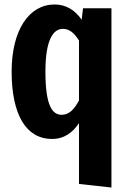

<svg xmlns="http://www.w3.org/2000/svg" viewBox="-20 -604 573 858"><path d="M351 -567 345 -516C314 -560 274 -584 224 -584C110 -584 32 -470 32 -284C32 -91 97 17 212 17C268 17 306 -13 333 -54V218L478 234V-567ZM256 -91C215 -91 183 -128 183 -284C183 -429 219 -475 261 -475C291 -475 312 -456 333 -423V-155C311 -114 288 -91 256 -91Z"/></svg>

Font: Glow Sans TC Compressed
Style: Bold
Weight: 700
Width: 2
Designer: Ryoko NISHIZUKA (kana, bopomofo & ideographs); Paul D. Hunt (Latin, Greek & Cyrillic); Sandoll Communications, Soo-young
Version: Version 0.93